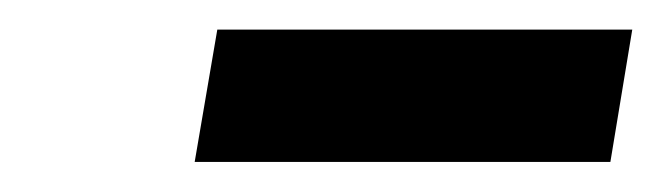

<svg xmlns="http://www.w3.org/2000/svg" viewBox="-20 -682 445 129"><path d="M126 -662.1H404.8L390.1 -573.2H110.8Z"/></svg>

Font: Liberation Serif
Style: Bold Italic
Weight: 700
Italic angle: -16.333°
Designer: Steve Matteson
Foundry: Ascender Corporation
Version: Version 2.1.5